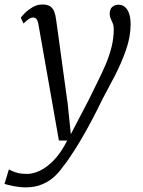

<svg xmlns="http://www.w3.org/2000/svg" viewBox="-69 -586 634 854"><path d="M102.5 -474.5Q99 -495 93 -501.5Q87 -508 78.5 -508Q69 -508 59.2 -501.5Q49.5 -495 35.5 -481.5L23.5 -507Q27 -513 41 -527.2Q55 -541.5 75.5 -553.8Q96 -566 119.5 -566Q142 -566 154.2 -557.8Q166.5 -549.5 172.2 -534.5Q178 -519.5 180.5 -499Q187 -452.5 193.5 -405.8Q200 -359 206.2 -312.2Q212.5 -265.5 219 -218.8Q225.5 -172 232 -125.5L246 11L327 -144.5Q346.5 -185.5 366 -224Q385.5 -262.5 401.5 -300.5Q417.5 -338.5 427.2 -377.2Q437 -416 437 -457Q437 -471.5 432.5 -482.2Q428 -493 423.5 -502.8Q419 -512.5 419 -523.5Q419 -545.5 430.2 -555.2Q441.5 -565 457.5 -565Q475 -565 487 -554.8Q499 -544.5 505.5 -525Q512 -505.5 512 -477.5Q512 -422 491 -362.5Q470 -303 440.8 -247Q411.5 -191 387 -145.5Q364.5 -99 343.5 -59Q322.5 -19 303.2 14.5Q284 48 267 75Q250 102 235.5 122.8Q221 143.5 209 158Q196 177.5 174.2 198.2Q152.5 219 120.2 233.2Q88 247.5 43 247.5Q21.5 247.5 -6.2 242.2Q-34 237 -49 232L-29.5 167.5Q-22 172 -1.8 179.8Q18.5 187.5 53 187.5Q78 187.5 108.5 173.2Q139 159 170.8 126.2Q202.5 93.5 230 39H193Z"/></svg>

Font: Merriweather 7pt Light
Style: Italic
Weight: 300
Italic angle: -7.8°
Designer: Eben Sorkin
Foundry: Eben Sorkin
Version: Version 2.200;gftools[0.9.31]